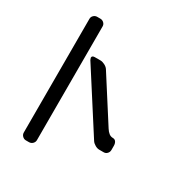

<svg xmlns="http://www.w3.org/2000/svg" viewBox="-197 -918 1122 1175"><g transform="rotate(30 364.0 -330.5)"><path d="M151 106H173Q188 106 198.5 95.5Q209 85 209 71V-733Q209 -747 198.5 -757Q188 -767 173 -767H151Q137 -767 126.5 -757Q116 -747 116 -733V71Q116 85 126.5 95.5Q137 106 151 106ZM242 -531Q244 -523 247 -517L515 -99Q523 -87 538.5 -78Q554 -69 568 -69H600Q614 -69 624 -79.5Q634 -90 634 -105V-134Q634 -151 626.5 -162Q619 -173 605 -173Q589 -173 576.5 -183Q564 -193 554 -209L357 -517Q349 -529 332.5 -537.5Q316 -546 302 -546H262Q242 -546 242 -531Z"/></g></svg>

Font: WDXL Lubrifont TC
Style: Regular
Weight: 400
Designer: [WDXL Lubrifont] Copyright 2020-2022 (c) NightFurySL2001, Skr-ZERO; [ZCOOL QingKe HuangYou] Copyright 2018-2022 (c) The 
Version: Version 2.001;hotconv 1.1.1;makeotfexe 2.6.0